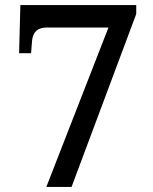

<svg xmlns="http://www.w3.org/2000/svg" viewBox="-20 -734 599 754"><path d="M162 0 406 -626H164Q111 -626 106 -575L102 -525H55L60 -714H515V-679L261 0Z"/></svg>

Font: Noto Serif Toto Medium
Style: Regular
Weight: 500
Designer: Monotype Design Team
Foundry: Monotype Imaging Inc.
Version: Version 2.001; ttfautohint (v1.8.4.7-5d5b)